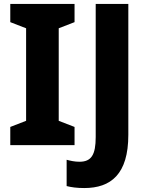

<svg xmlns="http://www.w3.org/2000/svg" viewBox="-20 -734 742 971"><path d="M357 0V-92L277 -123V-591L357 -622V-714H32V-622L112 -591V-123L32 -92V0ZM406 217C541 217 629 147 629 -52V-714H464V-41C464 49 442 84 382 84C357 84 336 79 317 74V207C340 213 369 217 406 217Z"/></svg>

Font: Noto Sans Lao Looped SemiCondensed ExtraBold
Style: Regular
Weight: 800
Width: 4
Designer: Mark Frömberg, Ben Mitchell
Foundry: The Fontpad Ltd
Version: Version 1.002